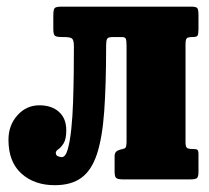

<svg xmlns="http://www.w3.org/2000/svg" viewBox="-20 -540 628 578"><path d="M5.5 -119Q5.5 -163 32.5 -193Q59.5 -223 98.5 -223Q135.5 -223 157.5 -203.2Q179.5 -183.5 179.5 -148Q179.5 -121 171.5 -108.5Q163.5 -96 155.8 -90.8Q148 -85.5 148 -80Q148 -72 154.8 -69.5Q161.5 -67 166 -67Q177 -67 183.8 -90Q190.5 -113 194.5 -150.8Q198.5 -188.5 200 -233Q201.5 -277.5 202 -321.2Q202.5 -365 202.5 -399.5Q202.5 -419 197 -423.8Q191.5 -428.5 172.5 -428.5H167Q151 -428.5 145.8 -432Q140.5 -435.5 140.5 -452.5V-493.5Q140.5 -511 144.5 -515.5Q148.5 -520 165.5 -520H555.5Q571 -520 574.2 -515.2Q577.5 -510.5 577.5 -495V-452.5Q577.5 -437.5 574.8 -433Q572 -428.5 561 -428.5H559Q546.5 -428.5 542.5 -425Q538.5 -421.5 538.5 -406V-111.5Q538.5 -99 542.5 -95.2Q546.5 -91.5 558.5 -91.5H560.5Q571.5 -91.5 574.5 -88.8Q577.5 -86 577.5 -75V-22.5Q577.5 -8 573 -4Q568.5 0 553.5 0H350.5Q335.5 0 330.2 -3.8Q325 -7.5 325 -23.5V-70.5Q325 -82.5 335 -87Q345 -91.5 354.5 -91.5H345Q354 -91.5 357.5 -95Q361 -98.5 361 -116V-400.5Q361 -418 358.8 -423.2Q356.5 -428.5 346.5 -428.5H319.5Q305.5 -428.5 302.5 -423Q299.5 -417.5 299.5 -403.5Q299.5 -286 293.8 -205.5Q288 -125 271.8 -76Q255.5 -27 225 -4.8Q194.5 17.5 145 17.5Q83 17.5 44.2 -17.8Q5.5 -53 5.5 -119Z"/></svg>

Font: Besley* Condensed Heavy
Style: Regular
Weight: 800
Width: 3
Designer: Owen Earl
Foundry: indestructible type*
Version: Version 3.000; ttfautohint (v1.8.3)